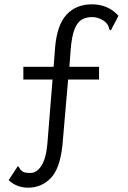

<svg xmlns="http://www.w3.org/2000/svg" viewBox="-20 -693 590 888"><path d="M110 175Q57 175 20 140L62 76Q67 77 70.5 85Q74 93 84 100Q94 107 120 107Q150 107 171.5 73.5Q193 40 199 -27L223 -325H88V-384H228L235 -475Q244 -578 288 -625.5Q332 -673 405 -673Q480 -673 528 -620L493 -553Q485 -554 484 -564Q479 -586 455 -600Q431 -614 406 -614Q379 -614 358.5 -602.5Q338 -591 325 -558.5Q312 -526 307 -465L301 -384H438V-325H295L269 -24Q258 86 215 130.5Q172 175 110 175Z"/></svg>

Font: Inconsolata SemiExpanded
Style: Regular
Weight: 400
Width: 6
Monospace: yes
Designer: Raph Levien, Cyreal, Brenton Simpson
Foundry: Raph Levien, Cyreal, Google
Version: Version 3.000; ttfautohint (v1.8.2.53-6de2)